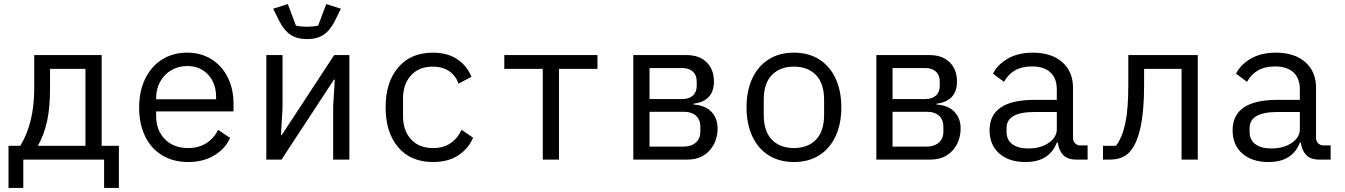

<svg xmlns="http://www.w3.org/2000/svg" viewBox="-20 -788 6640 948"><path d="M22 -68H80Q149 -180 149 -352V-516H482V-68H567V140H494V0H95V140H22ZM402 -68V-448H227V-348Q227 -257 212.5 -190Q198 -123 167 -68Z M667 -257Q667 -338 697 -399.5Q727 -461 780.5 -494.5Q834 -528 904 -528Q972 -528 1024 -495.5Q1076 -463 1104.5 -406Q1133 -349 1133 -276V-238H751V-214Q751 -145 794 -101Q837 -57 909 -57Q960 -57 998 -80.5Q1036 -104 1057 -147L1116 -107Q1092 -53 1037.5 -20.5Q983 12 909 12Q836 12 781 -21Q726 -54 696.5 -115Q667 -176 667 -257ZM751 -305V-298H1047V-309Q1047 -377 1007.5 -419.5Q968 -462 904 -462Q861 -462 826 -441.5Q791 -421 771 -385Q751 -349 751 -305Z M1295 -516H1375V-253L1367 -121H1371L1630 -516H1705V0H1625V-263L1633 -395H1629L1370 0H1295ZM1357 -688 1329 -745 1401 -768 1441 -662Q1450 -659 1466.5 -657.5Q1483 -656 1496 -656Q1509 -656 1525.5 -657.5Q1542 -659 1551 -662L1591 -768L1663 -745L1635 -688Q1611 -639 1578.5 -617Q1546 -595 1496 -595Q1446 -595 1413.5 -617Q1381 -639 1357 -688Z M1884 -258Q1884 -382 1946 -455Q2008 -528 2117 -528Q2189 -528 2237 -496Q2285 -464 2308 -409L2244 -375Q2230 -415 2197 -437Q2164 -459 2117 -459Q2048 -459 2009 -415.5Q1970 -372 1970 -302V-214Q1970 -144 2009 -100.5Q2048 -57 2119 -57Q2169 -57 2204 -80.5Q2239 -104 2259 -147L2316 -108Q2292 -53 2242 -20.5Q2192 12 2118 12Q2008 12 1946 -61Q1884 -134 1884 -258Z M2660 -448H2470V-516H2930V-448H2740V0H2660Z M3107 -516H3370Q3433 -516 3469 -480.5Q3505 -445 3505 -385Q3505 -337 3479.5 -309.5Q3454 -282 3404 -276V-272Q3462 -268 3492.5 -236Q3523 -204 3523 -154Q3523 -89 3483 -44.5Q3443 0 3373 0H3107ZM3353 -64Q3393 -64 3415.5 -84Q3438 -104 3438 -139V-162Q3438 -197 3416.5 -216.5Q3395 -236 3359 -236H3187V-64ZM3349 -299Q3382 -299 3401 -316Q3420 -333 3420 -364V-386Q3420 -417 3401 -434.5Q3382 -452 3349 -452H3187V-299Z M3666 -258Q3666 -340 3694.5 -401Q3723 -462 3775.5 -495Q3828 -528 3900 -528Q3972 -528 4024.5 -495Q4077 -462 4105.5 -401Q4134 -340 4134 -258Q4134 -176 4105.5 -115Q4077 -54 4024.5 -21Q3972 12 3900 12Q3828 12 3775.5 -21Q3723 -54 3694.5 -115Q3666 -176 3666 -258ZM4049 -221V-295Q4049 -376 4009 -417.5Q3969 -459 3900 -459Q3831 -459 3791 -417.5Q3751 -376 3751 -295V-221Q3751 -140 3791 -98.5Q3831 -57 3900 -57Q3969 -57 4009 -98.5Q4049 -140 4049 -221Z M4307 -516H4570Q4633 -516 4669 -480.5Q4705 -445 4705 -385Q4705 -337 4679.5 -309.5Q4654 -282 4604 -276V-272Q4662 -268 4692.5 -236Q4723 -204 4723 -154Q4723 -89 4683 -44.5Q4643 0 4573 0H4307ZM4553 -64Q4593 -64 4615.5 -84Q4638 -104 4638 -139V-162Q4638 -197 4616.5 -216.5Q4595 -236 4559 -236H4387V-64ZM4549 -299Q4582 -299 4601 -316Q4620 -333 4620 -364V-386Q4620 -417 4601 -434.5Q4582 -452 4549 -452H4387V-299Z M5295 0Q5251 0 5229.5 -22.5Q5208 -45 5203 -84H5198Q5181 -38 5142.5 -13Q5104 12 5043 12Q4962 12 4914 -30Q4866 -72 4866 -145Q4866 -295 5088 -295H5198V-346Q5198 -402 5166 -431Q5134 -460 5075 -460Q5025 -460 4991.5 -440.5Q4958 -421 4937 -384L4883 -424Q4904 -468 4955 -498Q5006 -528 5080 -528Q5171 -528 5224.5 -481.5Q5278 -435 5278 -354V-106Q5278 -91 5288.5 -80.5Q5299 -70 5314 -70H5350V0ZM5198 -150V-235H5088Q5018 -235 4984 -215Q4950 -195 4950 -157V-136Q4950 -97 4978.5 -76Q5007 -55 5057 -55Q5118 -55 5158 -82.5Q5198 -110 5198 -150Z M5426 -68H5490Q5521 -109 5536 -178Q5551 -247 5551 -369V-516H5894V0H5814V-448H5629V-367Q5629 -109 5554 -34Q5536 -16 5512.5 -8Q5489 0 5457 0H5426Z M6495 0Q6451 0 6429.5 -22.5Q6408 -45 6403 -84H6398Q6381 -38 6342.5 -13Q6304 12 6243 12Q6162 12 6114 -30Q6066 -72 6066 -145Q6066 -295 6288 -295H6398V-346Q6398 -402 6366 -431Q6334 -460 6275 -460Q6225 -460 6191.5 -440.5Q6158 -421 6137 -384L6083 -424Q6104 -468 6155 -498Q6206 -528 6280 -528Q6371 -528 6424.5 -481.5Q6478 -435 6478 -354V-106Q6478 -91 6488.5 -80.5Q6499 -70 6514 -70H6550V0ZM6398 -150V-235H6288Q6218 -235 6184 -215Q6150 -195 6150 -157V-136Q6150 -97 6178.5 -76Q6207 -55 6257 -55Q6318 -55 6358 -82.5Q6398 -110 6398 -150Z"/></svg>

Font: iA Writer Duo V
Style: Regular
Weight: 400
Designer: Mike Abbink, Paul van der Laan, Pieter van Rosmalen, Oliver Reichenstein
Foundry: Information Architects Inc.
Version: Version 2.000